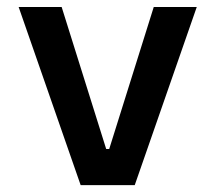

<svg xmlns="http://www.w3.org/2000/svg" viewBox="-20 -538 626 558"><path d="M214.4 0H371.6L551.8 -517.6H426.8L297.4 -105H288.6L159.2 -517.6H34.2Z"/></svg>

Font: Cascadia Mono SemiBold
Style: Regular
Weight: 600
Monospace: yes
Designer: Aaron Bell
Foundry: Saja Typeworks
Version: Version 2404.023